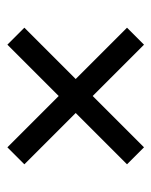

<svg xmlns="http://www.w3.org/2000/svg" viewBox="35 -524 410 520"><g transform="rotate(-90 240.0 -264.0)"><path d="M286 -264 425 -125 379 -79 240 -218 101 -79 55 -125 194 -264 55 -403 101 -449 240 -310 379 -449 425 -403Z"/></g></svg>

Font: Chakra Petch
Style: Regular
Weight: 400
Designer: Katatrad Aksorn Co.,Ltd.
Foundry: Cadson Demak Co.,Ltd.
Version: Version 1.000; ttfautohint (v1.6)